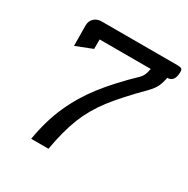

<svg xmlns="http://www.w3.org/2000/svg" viewBox="-159 -841 961 982"><g transform="rotate(30 321.5 -350.0)"><path d="M477 -554Q488 -565 494 -579Q500 -593 504 -615H202V-559L105 -521L104 -641Q104 -667 121 -683.5Q138 -700 165 -700H612Q629 -700 636 -696Q643 -692 643 -678Q643 -618 600 -618Q593 -584 583 -563Q573 -542 547 -515Q448 -416 393 -344.5Q338 -273 306.5 -194Q275 -115 255 0H153Q172 -114 212.5 -205.5Q253 -297 316 -378.5Q379 -460 477 -554Z"/></g></svg>

Font: Niramit Medium
Style: Italic
Weight: 500
Italic angle: -10°
Designer: Katatrad Aksorn Co.,Ltd.
Foundry: Cadson Demak Co.,Ltd.
Version: Version 1.000; ttfautohint (v1.6)